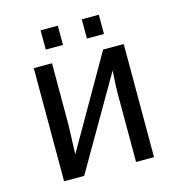

<svg xmlns="http://www.w3.org/2000/svg" viewBox="-103 -775 806 866"><g transform="rotate(-15 300.0 -342.5)"><path d="M175.3 -528.3V-239.3L170.4 -104L414.1 -528.3H510.3V0H426.3V-322.3Q426.3 -354 429.7 -402.8L431.2 -426.3L184.1 0H90.3V-528.3ZM356.4 -595.2V-685.1H436V-595.2ZM164.1 -595.2V-685.1H244.6V-595.2Z"/></g></svg>

Font: Cousine
Style: Regular
Weight: 400
Monospace: yes
Designer: Steve Matteson
Foundry: Monotype Imaging Inc.
Version: Version 1.21